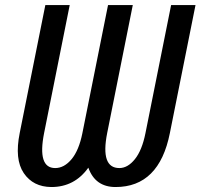

<svg xmlns="http://www.w3.org/2000/svg" viewBox="-20 -731 795 761"><path d="M330.1 -66.4Q275.4 10.3 183.6 10.3Q111.3 9.8 74.2 -44.9Q37.1 -99.6 58.1 -203.6L159.7 -710.9H256.3L154.8 -203.6Q127.4 -64.9 198.7 -64.9Q234.4 -64.9 263.7 -100.1Q293 -135.3 306.6 -203.6L408.2 -710.9H506.3L404.8 -203.6Q377.4 -64.9 453.1 -64.9Q486.3 -64.9 514.6 -100.1Q543 -135.3 556.6 -203.6L658.2 -710.9H754.9L653.3 -203.6Q610.8 10.3 438 10.3Q357.4 10.3 330.1 -66.4Z"/></svg>

Font: RobotoCondensed-Italic
Style: Italic
Weight: 400
Designer: Google
Version: Version 1.200311; 2013